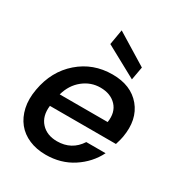

<svg xmlns="http://www.w3.org/2000/svg" viewBox="-187 -924 991 1060"><g transform="rotate(30 308.5 -393.5)"><path d="M336.9 -463.9Q276.4 -463.9 227.5 -424.8Q178.7 -385.7 160.2 -318.8H465.8Q476.1 -385.3 439.2 -424.6Q402.3 -463.9 336.9 -463.9ZM542 -164.1Q503.9 -87.9 429.7 -39.6Q355.5 8.8 258.8 8.8Q199.7 8.8 152.6 -11.5Q105.5 -31.7 75.7 -68.8Q45.9 -106 34.2 -158.4Q22.5 -210.9 34.2 -275.9Q57.1 -404.8 146.5 -482.4Q235.8 -560.1 358.9 -560.1Q477.1 -560.1 539.1 -485.4Q601.1 -410.6 580.1 -291Q577.1 -272.5 565.9 -236.8H145Q136.7 -168.5 173.8 -127.7Q210.9 -86.9 275.9 -86.9Q369.1 -86.9 418.9 -164.1ZM263.2 -699.2 279.8 -795.9 479 -673.8 463.9 -589.8Z"/></g></svg>

Font: Poppins Medium
Style: Italic
Weight: 500
Italic angle: -10°
Designer: Ninad Kale (Devanagari), Jonny Pinhorn (Latin)
Foundry: Indian Type Foundry
Version: Version 3.200;PS 1.000;hotconv 16.6.54;makeotf.lib2.5.65590